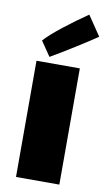

<svg xmlns="http://www.w3.org/2000/svg" viewBox="-90 -810 499 890"><g transform="rotate(10 159.5 -365.0)"><path d="M52 -512H256V35H52ZM256 -765 319 -672Q281 -646 218 -606.5Q155 -567 108 -540L61 -609Q88 -639 144 -683Q200 -727 256 -765Z"/></g></svg>

Font: Lalezar
Style: Bold
Weight: 700
Designer: Borna Izadpanah
Foundry: Borna Izadpanah
Version: Version 1.003;January 24, 2021;FontCreator 13.0.0.2683 64-bi